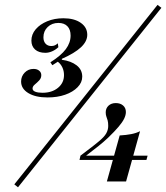

<svg xmlns="http://www.w3.org/2000/svg" viewBox="-20 -709 691 798"><path d="M177.4 -304Q127.4 -304 97.6 -322.2Q67.7 -340.3 67.7 -370.2Q67.7 -391.9 82.7 -407.3Q97.6 -422.6 119.4 -422.6Q133.9 -422.6 142.7 -415.3Q151.6 -408.1 151.6 -396.8Q151.6 -383.9 142.7 -374.6Q133.9 -365.3 124.6 -357.7Q115.3 -350 115.3 -341.1Q115.3 -332.3 126.6 -327.8Q137.9 -323.4 156.5 -323.4Q196 -323.4 221 -344Q246 -364.5 246 -396.8Q246 -414.5 239.1 -429Q232.3 -443.5 220.2 -452.4L197.6 -437.9L189.5 -450Q233.9 -478.2 253.6 -504.8Q273.4 -531.5 273.4 -561.3Q273.4 -586.3 260.1 -600Q246.8 -613.7 222.6 -613.7Q196 -613.7 178.2 -596.8Q160.5 -579.8 160.5 -554Q160.5 -537.1 169.4 -527.4Q178.2 -517.7 193.5 -517.7Q201.6 -517.7 208.1 -520.6Q214.5 -523.4 220.2 -529L222.6 -512.9Q210.5 -501.6 196.4 -495.6Q182.3 -489.5 168.5 -489.5Q141.1 -489.5 125.8 -503.2Q110.5 -516.9 110.5 -540.3Q110.5 -566.1 128.2 -587.1Q146 -608.1 176.2 -620.6Q206.5 -633.1 243.5 -633.1Q288.7 -633.1 315.7 -614.1Q342.7 -595.2 342.7 -564.5Q342.7 -537.1 316.5 -512.5Q290.3 -487.9 237.1 -464.5V-460.5Q275 -455.6 298.4 -437.5Q321.8 -419.4 321.8 -390.3Q321.8 -366.1 302.4 -346.4Q283.1 -326.6 250.8 -315.3Q218.5 -304 177.4 -304ZM54.8 69.4 39.5 57.3 634.7 -688.7 650.8 -676.6ZM310.5 -44.4 314.5 -62.1Q330.6 -74.2 343.1 -83.9Q355.6 -93.5 367.3 -102.4Q379 -111.3 390.3 -121Q412.9 -139.5 421.4 -154.4Q429.8 -169.4 429.8 -185.5Q429.8 -200 427.4 -208.5Q425 -216.9 422.2 -224.2Q419.4 -231.5 419.4 -241.9Q419.4 -258.9 431 -269.8Q442.7 -280.6 461.3 -280.6Q479.8 -280.6 491.5 -270.6Q503.2 -260.5 503.2 -243.5Q503.2 -230.6 496 -215.7Q488.7 -200.8 472.6 -181.9Q456.5 -162.9 429.8 -137.1Q412.9 -121 390.3 -102.8Q367.7 -84.7 333.9 -58.9L319.4 -62.1H593.5L588.7 -44.4ZM424.2 45.2 477.4 -146Q504.8 -147.6 525.4 -151.6Q546 -155.6 562.1 -163.7L504 45.2Z"/></svg>

Font: Playfair 5pt SemiExpanded Light Medium
Style: Italic
Weight: 500
Italic angle: -15.6°
Version: Version 2.001;gftools[0.9.30]